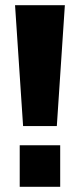

<svg xmlns="http://www.w3.org/2000/svg" viewBox="-20 -720 308 740"><path d="M56 0V-160H212V0ZM69 -234 38 -700H230L199 -234Z"/></svg>

Font: Tektur SemiCondensed
Style: Bold
Weight: 700
Width: 4
Designer: Adam Jagosz
Foundry: Adam Jagosz
Version: Version 1.005;gftools[0.9.30]